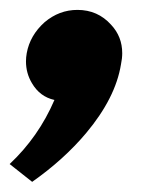

<svg xmlns="http://www.w3.org/2000/svg" viewBox="-26 -205 334 388"><path d="M39 162.5 -6.5 126.5Q52 71.5 84 -3Q54.5 -9.5 38.5 -37Q26.5 -57 26.5 -81Q26.5 -89 28 -97.5Q34.5 -133.5 64 -160Q93.5 -185 130.5 -185Q171.5 -185 198.5 -155Q221 -131 221 -97.5Q221 -87 218.5 -75Q207.5 -7 148 64Q103 117.5 39 162.5Z"/></svg>

Font: Lucymar Sans ExtraBold
Style: Italic
Weight: 800
Italic angle: -10°
Foundry: The League of Moveable Type (original font) / Main changes by Cristiano Sobral with portions from Mirco Monsees
Version: Version 2.00;August 30, 2020;FontCreator 13.0.0.2681 64-bit